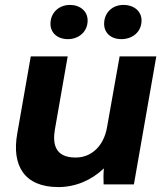

<svg xmlns="http://www.w3.org/2000/svg" viewBox="-20 -749 676 780"><path d="M217 11C287 11 352 -17 402 -65C400 -44 400 -18 401 0H524L615 -520H466L415 -233C402 -157 353 -109 287 -109C200 -109 194 -169 203 -223L255 -520H105L50 -206C27 -76 79 11 217 11ZM256 -590C299 -590 336 -619 336 -666C336 -703 306 -729 264 -729C220 -729 185 -698 185 -652C185 -616 213 -590 256 -590ZM473 -590C518 -590 555 -619 555 -666C555 -703 525 -729 481 -729C437 -729 403 -698 403 -652C403 -616 430 -590 473 -590Z"/></svg>

Font: Fixel Display 20240404
Style: Bold Italic
Weight: 700
Italic angle: -10°
Designer: AlfaBravo + MacPaw
Foundry: Kyrylo Tkachov, Marchela Mozhyna, Serhii Makarenko, Maria Weinstein, Zakhar Kryvoshyya
Version: Version 1.211;Glyphs 3.2 (3225)